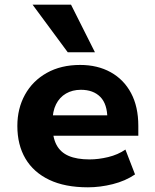

<svg xmlns="http://www.w3.org/2000/svg" viewBox="-20 -788 662 819"><path d="M355 11Q257 11 190 -21Q123 -53 88.5 -111.5Q54 -170 54 -251Q54 -325 86.5 -384Q119 -443 179.5 -477Q240 -511 322 -511Q396 -511 452 -480Q508 -449 539 -391Q570 -333 570 -251V-209H182V-296H451L438 -281Q438 -344 408 -374.5Q378 -405 325 -405Q289 -405 261.5 -389Q234 -373 219 -343Q204 -313 204 -269V-254Q204 -202 221 -170Q238 -138 273 -123Q308 -108 362 -108Q400 -108 441.5 -118Q483 -128 515 -150L556 -44Q515 -16 461 -2.5Q407 11 355 11ZM269 -565 119 -768H283L385 -565Z"/></svg>

Font: Nunito Sans 8pt ExtraBold
Style: Regular
Weight: 800
Version: Version 3.101;gftools[0.9.27]